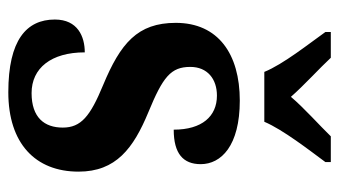

<svg xmlns="http://www.w3.org/2000/svg" viewBox="-197 -609 816 462"><g transform="rotate(90 211.0 -378.0)"><path d="M153 -606H273C292 -651 342 -715 370 -753V-766H308C283 -740 239 -701 213 -670C186 -701 143 -740 119 -766H57V-753C84 -715 135 -651 153 -606ZM202 10C325 10 393 -55 393 -159C393 -249 337 -291 250 -327C165 -362 141 -381 141 -428C141 -469 170 -492 210 -492C260 -492 292 -456 292 -388C350 -388 375 -411 375 -453C375 -502 331 -547 222 -547C110 -547 35 -495 35 -393C35 -301 84 -260 185 -218C260 -187 287 -165 287 -121C287 -77 263 -46 204 -46C144 -46 106 -93 106 -174C68 -174 27 -157 27 -102C27 -34 76 10 202 10Z"/></g></svg>

Font: Noto Serif Thai Condensed
Style: Bold
Weight: 700
Width: 3
Designer: Monotype Design Team
Foundry: Monotype Imaging Inc.
Version: Version 2.002